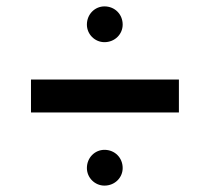

<svg xmlns="http://www.w3.org/2000/svg" viewBox="-20 -715 661 601"><path d="M307 -695C277.1 -695 252 -670.6 252 -638C252 -607.8 276.8 -583 307 -583C339.6 -583 364 -608.1 364 -638C364 -670.3 339.4 -695 307 -695ZM77 -466V-363H540V-466ZM307 -246C277.1 -246 252 -221.6 252 -189C252 -158.8 276.8 -134 307 -134C339.6 -134 364 -159.1 364 -189C364 -221.3 339.4 -246 307 -246Z"/></svg>

Font: Hussar Ekologiczny
Style: Regular
Weight: 400
Foundry: Cannot Into Space Fonts
Version: Version 0.97